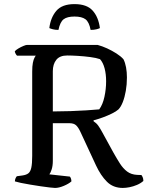

<svg xmlns="http://www.w3.org/2000/svg" viewBox="-20 -925 734 945"><path d="M250.9 0Q244.1 0 224.4 -2.3Q204.7 -4.5 179.5 -8.3Q154.3 -12.1 128.4 -16.4Q102.6 -20.6 82.5 -24.9Q62.3 -29.2 53.3 -32.2Q53.3 -40 56.3 -46.9Q59.3 -53.8 62.9 -57.6L90.5 -61.4Q109.6 -64.1 119.7 -72.1Q129.9 -80.1 134.2 -100.2Q138.5 -120.3 138.5 -157.8V-572.3Q138.5 -599 141.7 -615.5Q145 -632 149.7 -640.8Q154.3 -649.5 156.3 -651H63.9Q60.1 -654.5 56.8 -660.7Q53.5 -667 52.8 -672.6Q58.3 -679.1 70.4 -686.3Q82.4 -693.5 95 -698.7Q107.5 -704 113.3 -704H460.2Q483.6 -697.7 507.3 -686.8Q531.1 -675.8 552.7 -662.1Q574.3 -648.4 587.6 -633.5Q596.3 -616.4 600.5 -593.2Q604.7 -569.9 604.7 -543.9Q604.7 -509.1 599.2 -477.7Q593.7 -446.2 584.3 -422.4Q575 -398.6 562.7 -386.2Q551.7 -376.4 531.2 -366.3Q510.7 -356.2 486.7 -347.3Q462.6 -338.4 440.5 -332.9V-328.3Q454.7 -319 463.6 -306.5Q472.5 -294.1 483.8 -273.2L537.1 -176Q554.5 -144.9 570.2 -120.3Q585.9 -95.7 605.8 -80.7Q625.7 -65.8 654.7 -64.3L676 -63.5Q678.8 -60.3 682.2 -53Q685.6 -45.6 685.6 -34.3Q671.7 -22.2 653.7 -14.7Q635.8 -7.2 617.7 -3.6Q599.6 0 584.3 0Q537 0 506.4 -30.5Q475.7 -60.9 452.4 -111.1L375.5 -276.6Q365.5 -298.1 354.5 -308.3Q343.5 -318.4 322.5 -318.6H240V-133.1Q240 -108.8 234.3 -91.2Q228.7 -73.7 222.9 -66.9L323.9 -55.8Q326.7 -53 329.1 -46.4Q331.5 -39.7 331.5 -32.2Q318.2 -20.4 294.1 -10.2Q270 0 250.9 0ZM240 -376.5Q284.9 -376.7 327.1 -378.1Q369.2 -379.5 405.6 -381.9Q442 -384.3 468.4 -386.7Q485.8 -410.4 494 -448.5Q502.3 -486.6 502.3 -525.3Q502.3 -560.3 494.8 -588.7Q487.3 -617.1 472.3 -633.8Q453.9 -640.3 424 -644.2Q394 -648.1 363.2 -650Q332.3 -651.9 311 -651.9Q274 -651.9 257 -630.4Q240 -609 240 -574.2ZM346.7 -904.8Q407.6 -904.8 436.1 -872.7Q464.7 -840.7 471.7 -786.8Q466.5 -783.8 454.5 -780.8Q442.6 -777.8 426 -777.8Q418.7 -816.7 400.7 -830.2Q382.7 -843.6 346.7 -843.6Q310.7 -843.6 293.2 -830.2Q275.7 -816.7 267.7 -777.8Q252.4 -777.8 240.7 -780.8Q229 -783.8 222.8 -786.8Q229 -838.4 257.2 -871.6Q285.3 -904.8 346.7 -904.8Z"/></svg>

Font: Texturina Medium
Style: Regular
Weight: 500
Designer: Guillermo Torres Carreño
Foundry: Omnibus-Type
Version: Version 1.003